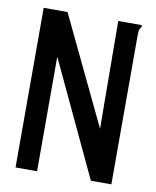

<svg xmlns="http://www.w3.org/2000/svg" viewBox="-74 -681 598 738"><g transform="rotate(10 225.0 -311.5)"><path d="M37 -623H130L331 -203L328 -623H420V-615Q414 -609 412.5 -601.5Q411 -594 411 -578V0H331L121 -447V0H37Z"/></g></svg>

Font: Inconsolata SemiCondensed SemiBold
Style: Regular
Weight: 600
Width: 4
Monospace: yes
Designer: Raph Levien, Cyreal, Brenton Simpson
Foundry: Raph Levien, Cyreal, Google
Version: Version 3.001; ttfautohint (v1.8.2.53-6de2)